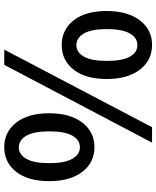

<svg xmlns="http://www.w3.org/2000/svg" viewBox="62 -768 718 881"><g transform="rotate(-90 420.5 -327.0)"><path d="M654.8 -55.2Q688 -54.7 708 -89.8Q728 -125 728 -195.3Q728 -265.6 708 -300.3Q688 -335 654.8 -335Q621.1 -335 601.6 -300.3Q582 -265.6 582 -195.3Q582 -125 601.6 -89.8Q621.1 -54.7 654.8 -55.2ZM654.8 12.2Q585 12.2 542 -43.5Q499 -99.6 499 -196.3Q499 -293 542 -347.7Q585 -402.3 654.8 -402.3Q724.6 -402.3 768.1 -347.7Q811 -293 811 -195.8Q810.5 -98.6 767.6 -43Q724.6 12.7 654.8 12.2ZM207 12.2 564 -666H633.8L277.8 12.2ZM186 -318.8Q219.7 -318.8 239.3 -354Q258.8 -389.2 258.8 -459.5Q258.8 -529.8 238.8 -564.5Q218.8 -599.1 185.5 -599.1Q152.3 -599.1 132.8 -564.5Q112.8 -529.8 112.8 -459.5Q112.8 -389.2 132.8 -354Q152.8 -318.8 186 -318.8ZM298.8 -307.6Q255.9 -252 186 -252Q116.2 -252 73.2 -307.6Q30.3 -363.3 30.3 -460Q30.3 -556.6 73.2 -611.3Q116.2 -666 186 -666Q255.9 -666 298.8 -611.3Q341.8 -556.6 341.8 -460Q341.8 -363.3 298.8 -307.6Z"/></g></svg>

Font: SourceSansPro-Semibold
Style: Regular
Weight: 600
Designer: Paul D. Hunt
Foundry: Adobe Systems Incorporated
Version: Version 2.020;PS 2.0;hotconv 1.0.86;makeotf.lib2.5.63406